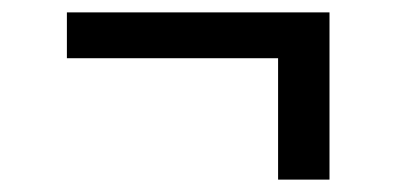

<svg xmlns="http://www.w3.org/2000/svg" viewBox="-20 -397 640 310"><path d="M512 -107H429V-303H88V-377H512Z"/></svg>

Font: Monocode
Style: Regular
Weight: 400
Designer: Belleve Invis
Foundry: Belleve Invis
Version: Version 16.1.0; ttfautohint (v1.8.4)